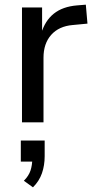

<svg xmlns="http://www.w3.org/2000/svg" viewBox="-20 -523 409 821"><path d="M74 0V-491H160V-379H156Q172 -434 210 -464.5Q248 -495 310 -500L347 -503L354 -422L291 -416Q232 -411 199 -374Q166 -337 166 -276V0ZM121 278 82 250Q103 229 110.5 206Q118 183 118 156L136 168H69V78H171V145Q171 184 159.5 217.5Q148 251 121 278Z"/></svg>

Font: Nunito Sans 10pt SemiCondensed Medium
Style: Regular
Weight: 500
Width: 4
Designer: Vernon Adams
Foundry: Vernon Adams
Version: Version 3.101;gftools[0.9.27]